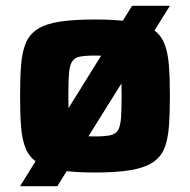

<svg xmlns="http://www.w3.org/2000/svg" viewBox="-20 -585 653 660"><path d="M49 55 434 -565H564L177 55ZM306 8Q233 8 185 0Q137 -8 109 -26Q81 -44 68.5 -74Q56 -104 52.5 -149Q49 -194 49 -255Q49 -317 52.5 -361.5Q56 -406 68.5 -436.5Q81 -467 109 -485Q137 -503 185 -510.5Q233 -518 306 -518Q380 -518 428 -510.5Q476 -503 504 -485Q532 -467 544.5 -436.5Q557 -406 560.5 -361.5Q564 -317 564 -255Q564 -194 560.5 -149Q557 -104 544.5 -74Q532 -44 504 -26Q476 -8 428 0Q380 8 306 8ZM306 -116Q340 -116 359 -120Q378 -124 386 -138Q394 -152 396 -180Q398 -208 398 -255Q398 -303 396 -330.5Q394 -358 386 -372Q378 -386 359.5 -390Q341 -394 306 -394Q272 -394 253.5 -390Q235 -386 227 -372Q219 -358 217 -330.5Q215 -303 215 -255Q215 -208 217 -180Q219 -152 227 -138Q235 -124 254 -120Q273 -116 306 -116Z"/></svg>

Font: Saira SemiExpanded
Style: Bold
Weight: 700
Width: 6
Designer: Hector Gatti with collaboration of the Omnibus-Type team
Foundry: Omnibus-Type
Version: Version 1.101